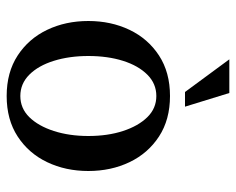

<svg xmlns="http://www.w3.org/2000/svg" viewBox="-86 -612 708 576"><g transform="rotate(90 268.0 -324.0)"><path d="M268 10Q197 10 146.5 -23Q96 -56 69.5 -111.5Q43 -167 43 -235Q43 -303 69.5 -358.5Q96 -414 146.5 -447Q197 -480 268 -480Q339 -480 389.5 -447Q440 -414 466.5 -358.5Q493 -303 493 -235Q493 -167 466.5 -111.5Q440 -56 389.5 -23Q339 10 268 10ZM268 -31Q305 -31 331.5 -58Q358 -85 373 -131.5Q388 -178 388 -235Q388 -293 373 -339Q358 -385 331.5 -412Q305 -439 268 -439Q231 -439 204 -412Q177 -385 162.5 -339Q148 -293 148 -235Q148 -178 162.5 -131.5Q177 -85 204 -58Q231 -31 268 -31ZM256 -525 158 -658H259L300 -525Z"/></g></svg>

Font: El Messiri Medium
Style: Regular
Weight: 500
Designer: Mohamed Gaber
Foundry: Kief Type Foundry
Version: Version 2.020; ttfautohint (v1.8.3)